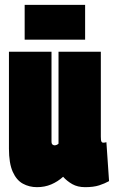

<svg xmlns="http://www.w3.org/2000/svg" viewBox="-20 -764 473 794"><path d="M133 10Q101 10 74.5 -4.5Q48 -19 32.5 -54Q17 -89 17 -149V-550H193V-179Q193 -169 197.5 -166Q202 -163 205 -163Q215 -163 222 -170V-550H397V-199Q397 -183 399.5 -178.5Q402 -174 407 -174Q414 -174 420 -176L431 -15Q413 -5 390 2.5Q367 10 332 10Q301 10 279 -2.5Q257 -15 241 -33Q219 -13 192 -1.5Q165 10 133 10ZM82 -600V-744H332V-600Z"/></svg>

Font: Georama ExtraCondensed Black
Style: Regular
Weight: 900
Width: 2
Designer: Jean-Baptiste Levee
Foundry: Production Type
Version: Version 1.000